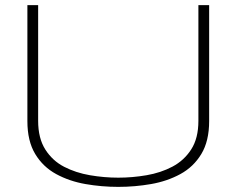

<svg xmlns="http://www.w3.org/2000/svg" viewBox="-20 -720 924 750"><path d="M87 -247V-700H129V-248Q129 -180 157 -136Q185 -92 230.5 -68.5Q276 -45 331.5 -35.5Q387 -26 442 -26Q497 -26 552.5 -35.5Q608 -45 653.5 -69Q699 -93 727 -136.5Q755 -180 755 -248V-700H797V-247Q797 -169 766.5 -118.5Q736 -68 684.5 -40Q633 -12 570 -1Q507 10 442 10Q377 10 314 -1Q251 -12 199.5 -40Q148 -68 117.5 -118.5Q87 -169 87 -247Z"/></svg>

Font: Georama Extended ExtraLight
Style: Regular
Weight: 200
Width: 7
Designer: Jean-Baptiste Levee
Foundry: Production Type
Version: Version 1.000